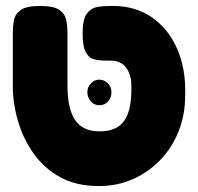

<svg xmlns="http://www.w3.org/2000/svg" viewBox="-20 -606 666 646"><path d="M312 20Q236 20 181.5 -10.5Q127 -41 92 -91Q57 -141 40 -200.5Q23 -260 23 -319V-494Q23 -517 27 -538Q31 -559 50 -572.5Q69 -586 115 -586Q161 -586 180 -572.5Q199 -559 203 -538Q207 -517 207 -493V-319Q207 -239 233 -201.5Q259 -164 315 -164Q374 -164 399 -201Q424 -238 422 -320Q421 -358 403 -380Q385 -402 353 -402H341Q318 -402 299 -406Q280 -410 269 -429.5Q258 -449 258 -494Q258 -540 271.5 -559Q285 -578 306 -582Q327 -586 350 -586H360Q435 -586 490.5 -548Q546 -510 576 -442Q606 -374 603 -284Q603 -220 581 -164.5Q559 -109 519 -67.5Q479 -26 426.5 -3Q374 20 312 20ZM314 -252Q297 -252 285.5 -264.7Q274 -277.5 274 -296Q274 -313 286 -325.5Q298 -338 313.8 -338Q330.7 -338 342.9 -325.7Q355 -313.4 355 -295.8Q355 -277 343.5 -264.5Q332.1 -252 314 -252Z"/></svg>

Font: Fredoka Light
Style: Regular
Weight: 300
Designer: Ben Nathan
Foundry: Milena B. Brandão, Ben Nathan
Version: Version 2.001